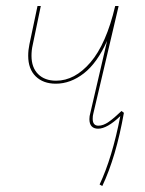

<svg xmlns="http://www.w3.org/2000/svg" viewBox="-20 -426 482 640"><path d="M393 -50Q367 97 321 194L312 189Q354 100 381 -39Q337 3 307 3Q293 3 285.5 -5Q278 -13 278 -29Q278 -39 281 -49L337 -290Q304 -216 259.5 -181.5Q215 -147 166 -147Q124 -147 99 -171.5Q74 -196 74 -240Q74 -259 78 -278L105 -406H116L89 -276Q85 -259 85 -240Q85 -201 107 -179Q129 -157 167 -157Q229 -157 281.5 -218Q334 -279 364 -406H375V-404L291 -47Q289 -40 289 -30Q289 -7 308 -7Q324 -7 342 -19.5Q360 -32 385 -56Z"/></svg>

Font: Ysabeau Infant Hairline
Style: Italic
Weight: 100
Italic angle: -12°
Designer: Christian Thalmann (Catharsis Fonts)
Version: Version 0.003